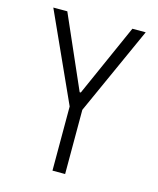

<svg xmlns="http://www.w3.org/2000/svg" viewBox="-105 -761 688 835"><g transform="rotate(15 239.0 -343.0)"><path d="M211 0V-289L31 -686H94L237 -360H242L387 -686H447L268 -289V0Z"/></g></svg>

Font: Archivo ExtraCondensed ExtraLight
Style: Regular
Weight: 250
Width: 2
Designer: Hector Gatti
Foundry: Omnibus-Type
Version: Version 2.001